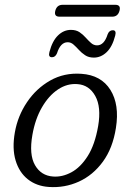

<svg xmlns="http://www.w3.org/2000/svg" viewBox="-20 -770 545 800"><path d="M319 -462.5Q401.5 -457 440 -395.5Q478.5 -334 463 -237Q450 -153 408.8 -96.5Q367.5 -40 308.5 -13.2Q249.5 13.5 183.5 9Q132 5.5 96 -23Q60 -51.5 45 -101.5Q30 -151.5 42 -219Q54 -287 92.5 -344.2Q131 -401.5 189.2 -434.5Q247.5 -467.5 319 -462.5ZM201 -34.5Q239 -31.5 277.2 -52Q315.5 -72.5 345.5 -119.8Q375.5 -167 389 -245Q402.5 -324 377 -370Q351.5 -416 303 -419.5Q260 -423 221.5 -397.2Q183 -371.5 154.8 -322.8Q126.5 -274 115 -208Q100.5 -126 125.8 -82Q151 -38 201 -34.5ZM371 -530Q349.5 -530 334.8 -539.8Q320 -549.5 308.8 -562Q297.5 -574.5 286.5 -584.2Q275.5 -594 262 -594Q232 -594 217.5 -548Q210.5 -531.5 196.5 -531.5Q180 -531.5 186 -553.5Q198 -599.5 221.8 -622.5Q245.5 -645.5 275.5 -645.5Q297 -645.5 311.5 -635.8Q326 -626 337.2 -613.2Q348.5 -600.5 359.5 -590.8Q370.5 -581 384.5 -581Q414 -581 428.5 -627Q435 -644 450 -644Q466 -644 460 -621.5Q448 -575 424.2 -552.5Q400.5 -530 371 -530ZM210.5 -725.5Q217 -750 241 -750H460.5Q484.5 -750 478 -725.5Q471.5 -700.5 447.5 -700.5H228Q204 -700.5 210.5 -725.5Z"/></svg>

Font: Fraunces 9pt S100 Light
Style: Italic
Weight: 300
Italic angle: -16°
Version: Version 1.000; ttfautohint (v1.8.3)